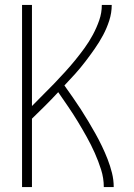

<svg xmlns="http://www.w3.org/2000/svg" viewBox="-20 -755 540 775"><path d="M69 0V-735H109V-327Q131 -350 153.5 -372Q176 -394 198 -417Q220 -440 241.5 -463.5Q263 -487 283 -511.5Q303 -536 321.5 -561.5Q340 -587 355 -615Q370 -643 380.5 -673Q391 -703 391 -735H431Q431 -703 421 -672Q411 -641 396 -613Q381 -585 362.5 -558.5Q344 -532 324.5 -506.5Q305 -481 283.5 -457Q262 -433 240 -410Q257 -386 273.5 -362.5Q290 -339 305.5 -315Q321 -291 336 -266Q351 -241 365 -216Q379 -191 391.5 -165Q404 -139 414.5 -112Q425 -85 432 -57Q439 -29 439 0H399Q399 -36 388 -70.5Q377 -105 362.5 -137.5Q348 -170 330.5 -201.5Q313 -233 294.5 -263.5Q276 -294 255.5 -324Q235 -354 215 -383Q189 -355 162.5 -328.5Q136 -302 109 -276V0Z"/></svg>

Font: Iosevka Term Curly Extralight
Style: Regular
Weight: 200
Designer: Belleve Invis
Foundry: Belleve Invis
Version: Version 32.3.0